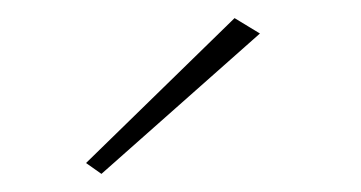

<svg xmlns="http://www.w3.org/2000/svg" viewBox="-20 -720 399 212"><path d="M267 -683 92 -528 75 -540 239 -700Z"/></svg>

Font: Jost* Thin
Style: Regular
Weight: 200
Version: Version 3.7